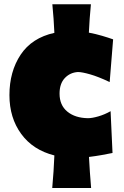

<svg xmlns="http://www.w3.org/2000/svg" viewBox="-20 -746 597 924"><path d="M417.5 -725.6Q414.1 -689.9 411.6 -656Q409.2 -622.1 407.7 -588.9Q441.4 -582.5 471.2 -573.7Q501 -564.9 524.4 -556.6L507.8 -351.1Q453.1 -377 413.8 -388.2Q374.5 -399.4 355 -399.4Q316.9 -397 291.7 -370.1Q266.6 -343.3 266.6 -295.4Q266.6 -239.7 304 -209Q341.3 -178.2 403.3 -177.2Q423.3 -177.2 453.6 -186Q483.9 -194.8 512.2 -210.9L521.5 -9.8Q498.5 -4.9 469.2 0.2Q439.9 5.4 408.2 9.3Q410.2 45.4 412.6 82.5Q415 119.6 418.5 158.7H231.4Q238.8 76.2 241.7 2Q138.7 -23.9 82 -101.6Q25.4 -179.2 25.4 -288.1Q25.4 -401.4 79.3 -482.7Q133.3 -564 241.7 -587.9Q240.2 -621.1 237.8 -655.5Q235.4 -689.9 231.9 -725.6Z"/></svg>

Font: Pinar-DS3-FD Black
Style: Regular
Weight: 900
Designer: Amin Abedi
Version: Version 3.000